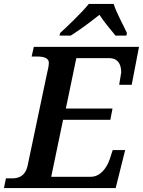

<svg xmlns="http://www.w3.org/2000/svg" viewBox="-31 -951 723 971"><path d="M270 -771H327C384 -808 413 -830 472 -876C499 -835 522 -810 553 -771H608L611 -784C597 -816 556 -889 544 -931H418C384 -888 302 -810 273 -784ZM-11 0H554L602 -192H539L524 -146C508 -99 475 -57 428 -57H228L288 -345H527L538 -402H302L355 -657H522C563 -657 582 -629 582 -585C582 -579 572 -529 572 -522H635L672 -714H140L129 -665H160C190 -665 216 -657 216 -634C216 -621 213 -603 206 -576L108 -110C96 -61 64 -49 31 -49H-1Z"/></svg>

Font: Noto Serif Semi
Style: Italic
Weight: 600
Italic angle: -12°
Designer: Monotype Design Team
Foundry: Monotype Imaging Inc.
Version: Version 1.901